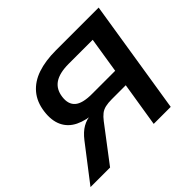

<svg xmlns="http://www.w3.org/2000/svg" viewBox="-164 -911 1117 1117"><g transform="rotate(-45 394.0 -352.5)"><path d="M-3 0 164 -217Q195 -257 227.5 -275.5Q260 -294 296 -296L326 -297V-288Q253 -292 203 -316.5Q153 -341 131 -388Q109 -435 118 -502Q127 -571 165.5 -616.5Q204 -662 267.5 -683.5Q331 -705 417 -705H769L657 0H517L561 -274H446Q416 -274 394 -269Q372 -264 355.5 -251Q339 -238 323 -217L158 0ZM385 -377H577L612 -597H415Q339 -597 299 -570Q259 -543 252 -487Q245 -432 276.5 -404.5Q308 -377 385 -377Z"/></g></svg>

Font: Nunito Sans 10pt SemiExpanded
Style: Bold Italic
Weight: 700
Width: 6
Italic angle: -9°
Designer: Vernon Adams
Foundry: Vernon Adams
Version: Version 3.101;gftools[0.9.27]